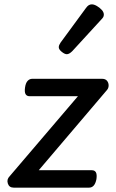

<svg xmlns="http://www.w3.org/2000/svg" viewBox="-20 -862 535 882"><path d="M43 0Q22 0 16 -19Q10 -38 24 -52L338 -420H116Q103 -420 97.5 -429.5Q92 -439 95 -460Q98 -481 107 -490.5Q116 -500 128 -500H449Q464 -500 471.5 -491Q479 -482 479 -469.5Q479 -457 471 -448L158 -80H402Q415 -80 420.5 -70.5Q426 -61 423 -39Q419 -19 410.5 -9.5Q402 0 389 0ZM287 -613Q277 -613 263.5 -624Q250 -635 250 -645Q250 -650 252 -655Q254 -660 258 -666L374 -824Q381 -834 387.5 -838Q394 -842 402 -842Q412 -842 425 -834.5Q438 -827 447.5 -816.5Q457 -806 457 -795Q457 -788 454 -783Q451 -778 445 -772L312 -627Q298 -613 287 -613Z"/></svg>

Font: Playwrite ZA
Style: Regular
Weight: 400
Designer: Veronika Burian, José Scaglione
Foundry: TypeTogether
Version: Version 1.002